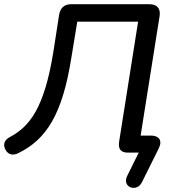

<svg xmlns="http://www.w3.org/2000/svg" viewBox="-33 -725 837 912"><path d="M641 141 721 -20C740 -58 722 -81 684 -81H635L725 -648C731 -685 713 -705 676 -705H305C273 -705 254 -688 248 -656L220 -476C177 -210 107 -124 14 -74C-13 -60 -20 -38 -7 -14C6 11 30 15 55 2C186 -63 263 -179 306 -451L334 -622H623L533 -53C527 -16 542 0 575 0H626L571 111C545 164 616 191 641 141Z"/></svg>

Font: SN Pro Medium
Style: Italic
Weight: 400
Italic angle: -9°
Designer: Tobias Whetton
Foundry: Supernotes
Version: Version 1.001;Glyphs 3.2 (3249)